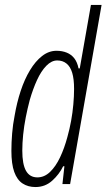

<svg xmlns="http://www.w3.org/2000/svg" viewBox="-20 -743 430 775"><path d="M123 12Q93 12 71 -2.5Q49 -17 37.5 -49Q26 -81 26 -134Q26 -168 29 -204.5Q32 -241 39 -276Q48 -329 63.5 -376Q79 -423 101 -459.5Q123 -496 150 -517Q177 -538 208 -538Q231 -538 249.5 -530.5Q268 -523 280 -507.5Q292 -492 297 -467H302L347 -723H390L263 0H232L240 -72H235Q219 -39 190.5 -13.5Q162 12 123 12ZM131 -27Q159 -27 182 -49Q205 -71 222.5 -108Q240 -145 252 -190Q261 -222 267 -255Q273 -288 276 -321.5Q279 -355 279 -384Q279 -424 271.5 -449Q264 -474 248.5 -486.5Q233 -499 211 -499Q188 -499 167 -477.5Q146 -456 129.5 -420Q113 -384 100 -339Q91 -305 84 -269.5Q77 -234 73.5 -199.5Q70 -165 70 -135Q70 -80 85 -53.5Q100 -27 131 -27Z"/></svg>

Font: Archivo ExtraCondensed Thin
Style: Italic
Weight: 250
Width: 2
Italic angle: -10°
Designer: Hector Gatti
Foundry: Omnibus-Type
Version: Version 2.001